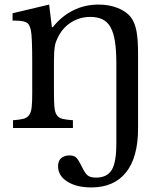

<svg xmlns="http://www.w3.org/2000/svg" viewBox="-20 -560 704 840"><path d="M216 -157Q216 -116 218 -92.5Q220 -69 228.5 -56.5Q237 -44 253.5 -40Q270 -36 299 -34V0H37V-34Q65 -36 81.5 -40Q98 -44 107 -56Q116 -68 118.5 -90Q121 -112 121 -150V-283Q121 -402 115 -428Q112 -441 107.5 -449.5Q103 -458 94 -462.5Q85 -467 71 -468.5Q57 -470 35 -470V-502L195 -540L207 -441H211Q249 -489 300 -514.5Q351 -540 411 -540Q457 -540 495 -525Q533 -510 553 -484Q570 -461 577 -424.5Q584 -388 584 -324V2Q584 128 531.5 194Q479 260 379 260Q315 260 274.5 234.5Q234 209 234 167Q234 144 247.5 132Q261 120 285 120Q303 120 312.5 128.5Q322 137 337 167Q351 197 363 207Q375 217 400 217Q448 217 468.5 184Q489 151 489 68V-282Q489 -339 483 -378Q477 -417 463.5 -441Q450 -465 428 -475.5Q406 -486 375 -486Q330 -486 292.5 -463Q255 -440 234 -398Q229 -388 225.5 -379Q222 -370 220 -358Q218 -346 217 -330.5Q216 -315 216 -291Z"/></svg>

Font: SVN-Libre Baskerville
Style: Regular
Weight: 400
Designer: Pablo Impallari, Rodrigo Fuenzalida
Foundry: Pablo Impallari, Rodrigo Fuenzalida
Version: Version 1.000; ttfautohint (v1.8.4)